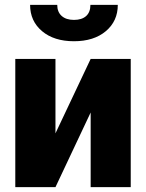

<svg xmlns="http://www.w3.org/2000/svg" viewBox="-20 -771 601 791"><path d="M353.5 -528.3H518.6V0H353.5V-307.6L208.5 0H43V-528.3H208.5V-221.7ZM465.3 -751Q465.3 -684.1 416 -642.6Q366.7 -601.1 284.7 -601.1Q202.6 -601.1 153.3 -642.6Q104 -684.1 104 -751H215.8Q215.8 -721.7 234.1 -705.3Q252.4 -689 284.7 -689Q316.9 -689 334.7 -704.8Q352.5 -720.7 352.5 -751Z"/></svg>

Font: Roboto Black
Style: Regular
Weight: 900
Designer: Google
Version: Version 2.134; 2016